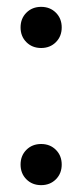

<svg xmlns="http://www.w3.org/2000/svg" viewBox="-20 -530 240 560"><path d="M40 -50Q40 -76 57 -93Q74 -110 100 -110Q126 -110 143 -93Q160 -76 160 -50Q160 -24 143 -7Q126 10 100 10Q74 10 57 -7Q40 -24 40 -50ZM40 -450Q40 -476 57 -493Q74 -510 100 -510Q126 -510 143 -493Q160 -476 160 -450Q160 -424 143 -407Q126 -390 100 -390Q74 -390 57 -407Q40 -424 40 -450Z"/></svg>

Font: Scada
Style: Regular
Weight: 400
Designer: Jovanny Lemonad
Foundry: Jovanny Lemonad
Version: Version 3.005; ttfautohint (v0.91) -l 8 -r 50 -G 200 -x 0 -w